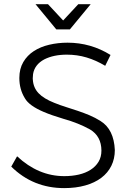

<svg xmlns="http://www.w3.org/2000/svg" viewBox="-20 -914 645 938"><path d="M293.5 5Q141.5 5 35 -100L63.5 -150.5Q167.5 -53.5 294 -53.5Q332.5 -53.5 365.5 -61.2Q398.5 -69 423 -84.8Q447.5 -100.5 461.5 -123.8Q475.5 -147 475.5 -178.5Q475 -248.5 420 -281.5Q362 -313.5 291.5 -333Q231.5 -351 194 -367Q122 -397.5 101.5 -434Q74.5 -477.5 74.5 -533Q74.5 -578 93.8 -610.8Q113 -643.5 145.5 -664.5Q178 -685.5 220.8 -695.5Q263.5 -705.5 310 -705.5Q423.5 -705.5 520 -645.5L494 -592.5Q449 -619.5 403 -633.2Q357 -647 306.5 -647Q242 -647 196.5 -624Q149 -598.5 141.5 -552L140 -531L140.5 -524Q143 -485.5 168.2 -458.8Q193.5 -432 245.5 -411.5Q274 -400 303 -391Q332 -382 360.8 -372.2Q389.5 -362.5 417.5 -350.8Q445.5 -339 471.5 -322.5Q536.5 -282 541 -181Q541 -138.5 524 -104Q507 -69.5 474.8 -45.2Q442.5 -21 396.5 -8Q350.5 5 293.5 5ZM321.5 -770.5H255L153.5 -893.5H214.5L288.5 -814L362.5 -893.5H423Z"/></svg>

Font: Argentum Novus Light
Style: Regular
Weight: 300
Designer: Julieta Ulanovsky (font) & Cristiano Sobral (main changes)
Foundry: Julieta Ulanovsky (font) & Cristiano Sobral (main changes)
Version: Version 3.00;November 27, 2020;FontCreator 13.0.0.2655 64-bi